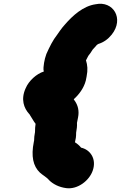

<svg xmlns="http://www.w3.org/2000/svg" viewBox="-20 -803 654 1039"><path d="M396.5 -138 402.3 -167C409.4 -202.3 402.6 -233.7 382.1 -261L379.1 -266C407 -290.7 433.9 -326.3 444.3 -367L448.5 -388C456.1 -426.2 453.4 -449.8 445.2 -477C445.4 -477.7 445.8 -478.3 446.6 -479C449.8 -486 454.3 -493.3 458 -501C465.9 -510.3 473.3 -521 480.4 -533C481.2 -533.7 481.7 -534.3 481.8 -535C489.6 -542.5 493.5 -548.5 501 -556C501.6 -559 508.3 -562.6 511.8 -565C540.2 -573.7 564.4 -590.5 584.4 -615.5C653.4 -701.9 592.8 -800.2 497.7 -780C429.9 -770.6 372.6 -717.9 332 -671L319 -656C309.6 -644.6 299.8 -630 290 -616C265.3 -584.7 248.9 -550.7 231 -511C225 -494.3 220.8 -478.3 218.4 -463C216 -447.3 213.3 -428.4 217.1 -416C177.4 -403.6 135.8 -365.6 119.1 -326C90.8 -264.9 110.2 -216.9 137.3 -187C139.6 -185 141.7 -182 143.5 -178C154.1 -162.7 161.2 -147.2 172.6 -133C170.4 -119 169.4 -105.7 169.6 -93C169.8 -91 169.7 -88.7 169.2 -86L168.6 -83C166 -70.3 164.7 -57 164.6 -43L163 -35C147.5 42.5 159.1 96 195.9 131C211.3 145.4 232.6 155.6 245.7 172C267 193.3 299.4 210 338.1 215C400.1 223.5 463.8 174.3 482.2 119C503.5 56.4 468 6.7 418.8 -4C409.7 -15.3 398.6 -25 385.6 -33L390.4 -57C391.6 -66.3 392.1 -75.7 392 -85C395.6 -103.3 397.7 -122.6 396.5 -138Z"/></svg>

Font: Smoothie
Style: BlkIt
Weight: 900
Foundry: Cannot Into Space Fonts
Version: Version 0.8